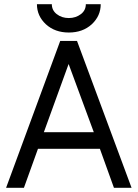

<svg xmlns="http://www.w3.org/2000/svg" viewBox="-20 -895 656 915"><path d="M156 -875Q156 -819 199 -779Q242 -740 308 -740Q374 -740 417 -779Q460 -819 460 -875H389Q389 -846 366 -828Q341 -809 308 -809Q274 -809 250 -828Q227 -846 227 -875ZM189 -265 307 -590 427 -265ZM161 -186H456L523 0H607L347 -700H267L9 0H94Z"/></svg>

Font: Unageo
Style: Regular
Weight: 400
Designer: Richard Sepsi
Foundry: Richard Sepsi
Version: Version 2.000